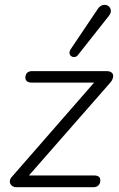

<svg xmlns="http://www.w3.org/2000/svg" viewBox="-20 -782 499 802"><path d="M48 0Q39 0 32.5 -4Q26 -8 23 -14.5Q20 -21 21.5 -29Q23 -37 31 -45L387 -453L390 -437H112Q100 -437 93 -442.5Q86 -448 86 -457Q86 -471 93.5 -478Q101 -485 115 -485H425Q436 -485 443 -481Q450 -477 452 -470Q454 -463 451 -454Q448 -445 440 -436L85 -31L82 -49H373Q399 -49 399 -29Q399 -15 391 -7.5Q383 0 370 0ZM307 -554Q301 -545 292.5 -544Q284 -543 278 -547Q272 -551 270.5 -558.5Q269 -566 275 -576L388 -744Q396 -756 405.5 -759.5Q415 -763 423.5 -761Q432 -759 437.5 -752Q443 -745 443 -735.5Q443 -726 435 -716Z"/></svg>

Font: Nunito ExtraLight Light
Style: Italic
Weight: 300
Italic angle: -9°
Version: Version 3.602